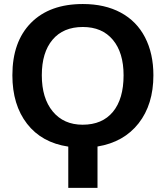

<svg xmlns="http://www.w3.org/2000/svg" viewBox="-20 -718 818 946"><path d="M316.4 207.5V4.4Q185.5 -15.1 113.3 -108.2Q41 -201.2 41 -347.2Q41 -512.7 132.8 -605.5Q224.6 -698.2 388.2 -698.2Q496.1 -698.2 574.7 -656Q653.3 -613.8 694.6 -533.9Q735.8 -454.1 735.8 -347.2Q735.8 -203.6 663.1 -110.6Q590.3 -17.6 460.4 3.9V207.5ZM588.9 -347.2Q588.9 -458.5 536.1 -521.7Q483.4 -585 388.2 -585Q291.5 -585 238.8 -522.2Q186 -459.5 186 -347.2Q186 -233.9 240 -168.7Q293.9 -103.5 387.2 -103.5Q483.9 -103.5 536.4 -167Q588.9 -230.5 588.9 -347.2Z"/></svg>

Font: Arial
Style: Bold
Weight: 700
Designer: Steve Matteson
Foundry: Ascender Corporation
Version: Version 2.00.3